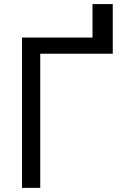

<svg xmlns="http://www.w3.org/2000/svg" viewBox="-20 -909 665 929"><path d="M525.6 -889.2V-649.1H174.7V0H86.6V-727.3H427.6V-889.2Z"/></svg>

Font: Inter UI
Style: Regular
Weight: 400
Designer: Rasmus Andersson
Foundry: rsms
Version: Version 2.2